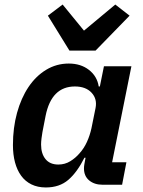

<svg xmlns="http://www.w3.org/2000/svg" viewBox="-20 -814 628 846"><path d="M432 0Q396 0 373 -19Q350 -38 350 -72Q350 -80 351.5 -89Q353 -98 354 -103L357 -119H352Q320 -55 281 -21.5Q242 12 182 12Q146 12 118.5 -1.5Q91 -15 73 -40Q55 -65 46 -99Q37 -133 37 -175Q37 -251 55 -316.5Q73 -382 105.5 -430.5Q138 -479 183.5 -506.5Q229 -534 283 -534Q336 -534 372 -506Q408 -478 415 -433H420L438 -522H559L474 -99H537L518 0ZM237 -89Q266 -89 289.5 -103.5Q313 -118 330 -138Q350 -160 363 -188.5Q376 -217 383 -249L401 -338Q409 -378 383.5 -405.5Q358 -433 310 -433Q207 -433 181 -304L167 -232Q165 -221 163 -205Q161 -189 161 -177Q161 -137 180.5 -113Q200 -89 237 -89ZM286 -591 191 -745 256 -794 350 -679 488 -794 551 -745 401 -591Z"/></svg>

Font: IBM Plex Sans SmBld
Style: Italic
Weight: 600
Italic angle: -11°
Designer: Mike Abbink, Paul van der Laan, Pieter van Rosmalen
Foundry: Bold Monday
Version: Version 3.005